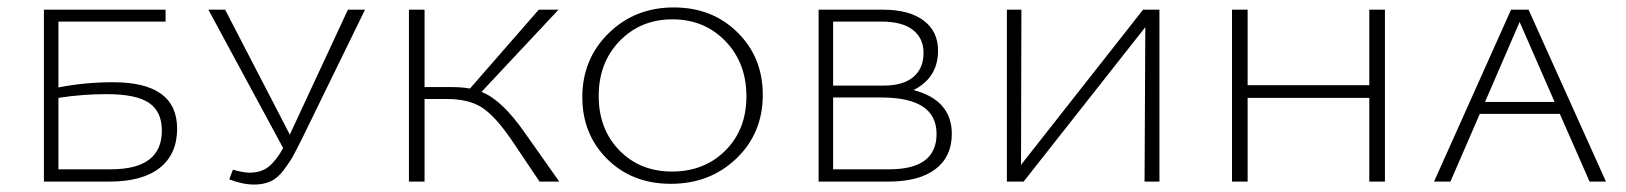

<svg xmlns="http://www.w3.org/2000/svg" viewBox="-20 -488 4370 516"><path d="M284 -267Q456 -267 456 -142Q456 -74 409.5 -37Q363 0 274 0H98V-462H425V-430H137V-253Q208 -267 284 -267ZM278 -33Q415 -33 415 -137Q415 -188 380.5 -211.5Q346 -235 266 -235Q202 -235 137 -225V-33Z M915 -462H961L793 -118Q775 -82 767 -67.5Q759 -53 742.5 -31Q726 -9 707 -0.5Q688 8 663 8Q632 8 596 -6L606 -32Q633 -24 651 -24Q682 -24 702 -40Q722 -56 741 -90L540 -462H585L759 -126L762 -133Z M1392 -129 1483 0H1430L1354 -113Q1310 -177 1274.5 -199.5Q1239 -222 1180 -222H1121V0H1079V-462H1121V-254H1192Q1222 -254 1243 -250L1428 -462H1481L1274 -241Q1329 -220 1392 -129Z M1783 6Q1679 6 1612 -60.5Q1545 -127 1545 -227Q1545 -329 1615.5 -398.5Q1686 -468 1791 -468Q1894 -468 1962 -401Q2030 -334 2030 -233Q2030 -130 1959 -62Q1888 6 1783 6ZM1786 -27Q1873 -27 1929.5 -83.5Q1986 -140 1986 -229Q1986 -319 1929.5 -377.5Q1873 -436 1787 -436Q1702 -436 1645.5 -378Q1589 -320 1589 -230Q1589 -141 1644.5 -84Q1700 -27 1786 -27Z M2435 -246Q2538 -219 2538 -128Q2538 -67 2494 -33.5Q2450 0 2368 0H2180V-462H2353Q2423 -462 2462 -433Q2501 -404 2501 -352Q2501 -279 2435 -246ZM2349 -430H2219V-258H2355Q2407 -258 2434.5 -281Q2462 -304 2462 -346Q2462 -385 2433.5 -407.5Q2405 -430 2349 -430ZM2370 -33Q2497 -33 2497 -128Q2497 -226 2349 -226H2219V-33Z M3096 -462V0H3056L3058 -415L2731 0H2686V-462H2725L2724 -45L3052 -462Z M3660 -462H3702V0H3660V-225H3333V0H3291V-462H3333V-259H3660Z M4252 0 4172 -182H3957L3878 0H3834L4041 -462H4088L4296 0ZM3971 -214H4158L4064 -429Z"/></svg>

Font: EauTestSC Light
Style: Regular
Weight: 300
Designer: Christian Thalmann (Catharsis Fonts)
Version: Version 0.001;PS 000.001;hotconv 1.0.88;makeotf.lib2.5.64775